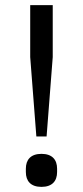

<svg xmlns="http://www.w3.org/2000/svg" viewBox="-20 -718 324 750"><path d="M162 -185 186 -495V-698H98V-495L122 -185ZM142 12C184 12 203 -11 203 -46V-59C203 -94 184 -117 142 -117C100 -117 81 -94 81 -59V-46C81 -11 100 12 142 12Z"/></svg>

Font: LVC Sans
Style: Regular
Weight: 400
Designer: Mike Abbink, Paul van der Laan, Pieter van Rosmalen
Foundry: Bold Monday
Version: Version 3.0